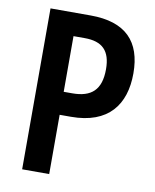

<svg xmlns="http://www.w3.org/2000/svg" viewBox="-81 -777 678 839"><g transform="rotate(10 258.0 -357.0)"><path d="M253 -714H75V0H195V-263H245C411 -263 481 -358 481 -497C481 -638 409 -714 253 -714ZM245 -612C323 -612 360 -576 360 -494C360 -402 317 -365 233 -365H195V-612Z"/></g></svg>

Font: Noto Sans Armenian Condensed SemiBold
Style: Regular
Weight: 600
Width: 3
Designer: Monotype Design Team
Foundry: Monotype Imaging Inc.
Version: Version 2.008